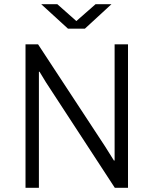

<svg xmlns="http://www.w3.org/2000/svg" viewBox="-20 -898 733 918"><path d="M102 0V-686H162L483 -197L525 -130L528 -131V-686H592V0H529L200 -504L169 -555H166V0ZM305 -761 177 -878H254L359 -785H331L437 -878H513L386 -761Z"/></svg>

Font: Chivo Medium ExtraLight
Style: Regular
Weight: 250
Version: Version 2.002